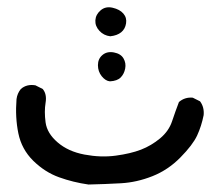

<svg xmlns="http://www.w3.org/2000/svg" viewBox="-20 -326 568 516"><path d="M217.8 169.9Q176.8 164.1 138.7 150.4Q100.6 136.7 69.3 106Q38.1 75.2 29.3 32.2Q20.5 -10.7 24.4 -59.6Q26.4 -75.2 36.1 -86.9Q51.8 -100.6 75.2 -96.7L94.7 -86.9Q106.4 -73.2 102.5 -49.8Q98.6 -26.4 102.5 2.9Q106.4 32.2 134.8 56.6Q163.1 81.1 207 89.4Q251 97.7 291 92.3Q331.1 86.9 358.9 76.2Q386.7 65.4 410.2 45.9Q433.6 26.4 442.4 0Q451.2 -26.4 460.9 -51.8Q476.6 -65.4 498 -63.5L517.6 -53.7Q529.3 -38.1 527.3 -16.6Q521.5 12.7 509.8 38.1Q498 63.5 464.8 97.2Q431.6 130.9 389.6 147.5Q347.7 164.1 305.2 166.5Q262.7 168.9 217.8 169.9ZM275.4 -107.4Q263.7 -108.4 253.4 -121.1Q243.2 -133.8 243.2 -150.9Q243.2 -168 255.4 -178.2Q267.6 -188.5 286.1 -185.1Q304.7 -181.6 312 -168.9Q319.3 -156.2 316.4 -141.6Q313.5 -127 304.2 -117.7Q294.9 -108.4 275.4 -107.4ZM276.4 -228.5Q258.8 -230.5 247.1 -243.2Q235.4 -255.9 236.3 -271.5Q237.3 -287.1 250.5 -298.3Q263.7 -309.6 282.7 -305.2Q301.8 -300.8 311.5 -289.6Q321.3 -278.3 318.8 -263.2Q316.4 -248 305.7 -239.3Q294.9 -230.5 276.4 -228.5Z"/></svg>

Font: JasonHandwriting2
Style: Regular
Weight: 400
Version: Version 1.05.10